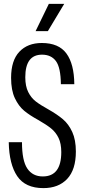

<svg xmlns="http://www.w3.org/2000/svg" viewBox="-20 -958 437 987"><path d="M25 -227H93Q93 -132 120.5 -91.5Q148 -51 200 -51Q295 -51 295 -176Q295 -220 281 -249Q267 -278 243 -297.5Q219 -317 177 -341Q133 -365 104.5 -388.5Q76 -412 56.5 -453Q37 -494 37 -558Q37 -647 79.5 -692Q122 -737 195 -737Q282 -737 321.5 -683Q361 -629 362 -525H293Q292 -611 267.5 -644Q243 -677 196 -677Q110 -677 110 -561Q110 -515 125 -485Q140 -455 164 -436.5Q188 -418 228 -396Q274 -370 303.5 -345Q333 -320 351.5 -279.5Q370 -239 370 -179Q370 -86 325.5 -38.5Q281 9 203 9Q110 9 68.5 -52.5Q27 -114 25 -227ZM231 -938H310L226 -798H163Z"/></svg>

Font: Mona Sans Condensed
Style: Regular
Weight: 400
Width: 3
Designer: Deni Anggara
Foundry: GitHub
Version: Version 2.000